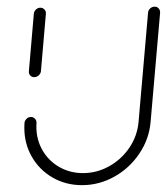

<svg xmlns="http://www.w3.org/2000/svg" viewBox="-20 -541 488 561"><path d="M80 -315.6Q72.6 -315.6 68.1 -320.7Q63.7 -325.9 64.4 -333L78.9 -501.1Q79.6 -508.1 85.2 -513.3Q90.7 -518.5 97.8 -518.5Q104.8 -518.5 109.8 -513.3Q114.8 -508.1 114.1 -501.1L99.6 -333Q98.9 -325.9 93.1 -320.7Q87.4 -315.6 80 -315.6ZM431.9 -521.5Q439.3 -521.5 443.7 -516.3Q448.1 -511.1 447.8 -503.7L420 -184.4Q415.6 -134.4 387 -92Q358.5 -49.6 314.1 -24.8Q269.6 0 219.6 0Q172.2 0 133.7 -22.2Q95.2 -44.4 73.1 -82.8Q51.1 -121.1 51.1 -167.4Q51.1 -176.7 51.5 -181.1Q51.9 -188.1 57.4 -193.7Q63 -199.3 70.4 -199.3Q77.4 -199.3 82.2 -194.1Q87 -188.9 86.7 -181.9Q86.3 -178.1 86.3 -170.7Q86.3 -133 104.1 -102Q121.9 -71.1 153.1 -53.1Q184.4 -35.2 222.6 -35.2Q263 -35.2 298.9 -55.2Q334.8 -75.2 358 -109.4Q381.1 -143.7 384.8 -184.4L412.6 -503.7Q413 -511.1 418.7 -516.3Q424.4 -521.5 431.9 -521.5Z"/></svg>

Font: 26F Galaxy Sans Light
Style: Italic
Weight: 300
Italic angle: -5°
Designer: C₂₉H₂₅N₃O₅
Version: Version 1.200